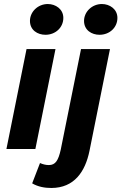

<svg xmlns="http://www.w3.org/2000/svg" viewBox="-20 -741 604 955"><path d="M12 0H156L256 -497H112ZM206 -568C256 -568 295 -604 295 -652C295 -696 256 -721 218 -721C168 -721 129 -682 129 -637C129 -591 167 -568 206 -568ZM235 194C350 194 404 112 425 10L527 -497H383L282 4C270 57 256 80 223 80C207 80 193 76 179 70L140 171C169 188 202 194 235 194ZM475 -568C525 -568 564 -604 564 -652C564 -696 525 -721 487 -721C437 -721 398 -682 398 -637C398 -591 436 -568 475 -568Z"/></svg>

Font: Source Sans Pro
Style: Bold Italic
Weight: 700
Italic angle: -11°
Designer: Paul D. Hunt
Foundry: Adobe Systems Incorporated
Version: Version 3.006;hotconv 1.0.111;makeotfexe 2.5.65597